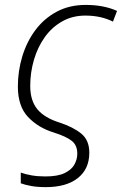

<svg xmlns="http://www.w3.org/2000/svg" viewBox="-20 -561 496 781"><path d="M166.5 200.2Q132.3 200.2 106.9 195.6Q81.5 190.9 64.5 184.6V141.1Q83.5 147.9 108.4 152.3Q133.3 156.7 164.6 156.7Q214.4 156.7 242.4 143.3Q270.5 129.9 282.5 108.6Q294.4 87.4 294.4 64Q294.4 29.8 272 12Q249.5 -5.9 198.7 -22Q135.3 -41.5 94 -85.2Q52.7 -128.9 52.7 -209Q52.7 -272.5 70.8 -332Q88.9 -391.6 124 -438.7Q159.2 -485.8 210.7 -513.4Q262.2 -541 328.6 -541Q402.3 -541 456.1 -516.6L439.5 -473.1Q390.6 -497.6 327.1 -497.6Q274.9 -497.6 233.2 -474.1Q191.4 -450.7 162.4 -410.2Q133.3 -369.6 118.2 -318.1Q103 -266.6 103 -211.4Q103 -151.4 132.3 -116.2Q161.6 -81.1 223.6 -62Q278.3 -43.9 310.8 -17.3Q343.3 9.3 343.3 60.1Q343.3 126.5 296.6 163.3Q250 200.2 166.5 200.2Z"/></svg>

Font: Open Sans Light
Style: Italic
Weight: 300
Italic angle: -12°
Designer: Monotype Design Team
Foundry: Monotype Imaging Inc.
Version: Version 3.003; ttfautohint (v1.8.4)